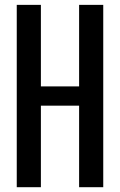

<svg xmlns="http://www.w3.org/2000/svg" viewBox="-20 -780 500 800"><path d="M150.4 -759.8Q116.2 -759.8 49.8 -759.8Q49.8 -506.8 49.8 0Q83 0 150.4 0Q150.4 -113.3 150.4 -339.8Q203.1 -339.8 309.6 -339.8Q309.6 -226.6 309.6 0Q343.8 0 410.2 0Q410.2 -252.9 410.2 -759.8Q377 -759.8 309.6 -759.8Q309.6 -646.5 309.6 -419.9Q256.8 -419.9 150.4 -419.9Q150.4 -533.2 150.4 -759.8Z"/></svg>

Font: Alibu-Mazigh Belqasem 1
Style: Bold
Weight: 400
Designer: Mazigh Mubarik Belqasem
Version: Version 1.0